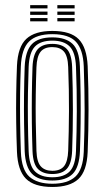

<svg xmlns="http://www.w3.org/2000/svg" viewBox="-20 -729 412 756"><path d="M186.2 7.2Q114.5 7.2 82.1 -25.4Q49.8 -58 46.8 -131.2Q44.5 -191.8 43.8 -247.4Q43 -303 43.8 -357.8Q44.5 -412.5 46.8 -469.8Q50.2 -545.2 83.9 -576.2Q117.5 -607.2 186.2 -607.2Q258.2 -607.2 290.1 -574.5Q322 -541.8 325.2 -468.8Q328.8 -377.8 328.6 -296.8Q328.5 -215.8 325.2 -130.5Q322 -54.8 288.4 -23.8Q254.8 7.2 186.2 7.2ZM186.2 -5.5Q246 -5.5 276.4 -33.2Q306.8 -61 309.8 -130.8Q313.2 -215.8 313.2 -295.2Q313.2 -374.8 309.8 -468Q307.2 -533.2 279.5 -563.9Q251.8 -594.5 186.2 -594.5Q123.2 -594.5 94 -565.1Q64.8 -535.8 62 -467Q60 -416.2 59.2 -362.8Q58.5 -309.2 59.2 -251.6Q60 -194 62.2 -130.8Q65 -60.2 96 -32.9Q127 -5.5 186.2 -5.5ZM186.2 -18.2Q131.5 -18.2 105.8 -44.8Q80 -71.2 77.2 -133.8Q75.5 -185.8 74.8 -241.4Q74 -297 74.6 -353.9Q75.2 -410.8 77.2 -466.5Q80 -529.2 105.8 -555.5Q131.5 -581.8 186.2 -581.8Q238.2 -581.8 265.1 -556.8Q292 -531.8 294.5 -468.8Q296.8 -410 297.4 -354.5Q298 -299 297.4 -244.2Q296.8 -189.5 294.8 -133.8Q292.2 -70.5 266.2 -44.4Q240.2 -18.2 186.2 -18.2ZM186.2 -31Q232.2 -31 254.6 -54.2Q277 -77.5 279.2 -134.2Q282 -205.8 282.4 -290Q282.8 -374.2 279.2 -465.8Q277 -523.2 254.2 -546.1Q231.5 -569 186.2 -569Q140 -569 117.6 -545.8Q95.2 -522.5 92.8 -466Q91 -418 90.1 -364.5Q89.2 -311 89.9 -253.1Q90.5 -195.2 92.8 -133.8Q95 -76 118.2 -53.5Q141.5 -31 186.2 -31ZM186.2 -43.8Q149.2 -43.8 129.6 -63.5Q110 -83.2 108 -134.5Q106 -191 105.4 -245.5Q104.8 -300 105.4 -354.5Q106 -409 108 -465Q110 -514.2 128.5 -535.2Q147 -556.2 186.2 -556.2Q223 -556.2 242.5 -536.6Q262 -517 264 -465.5Q267 -381.8 267 -297.9Q267 -214 264 -134.8Q262 -85 243.2 -64.4Q224.5 -43.8 186.2 -43.8ZM186.2 -56.5Q218 -56.5 232.5 -75.1Q247 -93.8 248.5 -135.5Q251.2 -210.2 251.6 -291.4Q252 -372.5 248.5 -465Q247 -508.5 231.6 -526Q216.2 -543.5 186.2 -543.5Q154 -543.5 139.5 -524.8Q125 -506 123.5 -464.2Q121.5 -409.8 120.8 -357.1Q120 -304.5 120.8 -250.1Q121.5 -195.8 123.5 -134.8Q125 -91 140.8 -73.8Q156.5 -56.5 186.2 -56.5ZM205.8 -696V-708.8H273.8V-696ZM98.8 -645V-657.8H167V-645ZM98.8 -670.5V-683.2H167V-670.5ZM98.8 -696V-708.8H167V-696ZM205.8 -645V-657.8H273.8V-645ZM205.8 -670.5V-683.2H273.8V-670.5Z"/></svg>

Font: Big Shoulders Inline Display Thin Medium
Style: Regular
Weight: 500
Version: Version 2.002